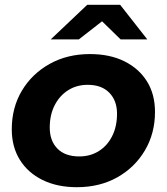

<svg xmlns="http://www.w3.org/2000/svg" viewBox="-20 -771 694 799"><path d="M300 8Q218 8 157 -22Q96 -52 62.5 -106Q29 -160 29 -233Q29 -323 71 -393.5Q113 -464 186.5 -505Q260 -546 354 -546Q437 -546 497.5 -516Q558 -486 591.5 -432.5Q625 -379 625 -305Q625 -216 583 -145Q541 -74 468 -33Q395 8 300 8ZM310 -120Q356 -120 391.5 -142.5Q427 -165 447 -205Q467 -245 467 -298Q467 -352 435 -385Q403 -418 345 -418Q299 -418 263.5 -395.5Q228 -373 207.5 -333Q187 -293 187 -240Q187 -185 219 -152.5Q251 -120 310 -120ZM191 -607 343 -751H480L593 -607H482L359 -727H462L308 -607Z"/></svg>

Font: MOST Montserrat
Style: Bold Italic
Weight: 700
Italic angle: -11.3°
Designer: Julieta Ulanovsky
Foundry: Julieta Ulanovsky
Version: Version 8.000;March 11, 2024;FontCreator 15.0.0.2926 64-bit